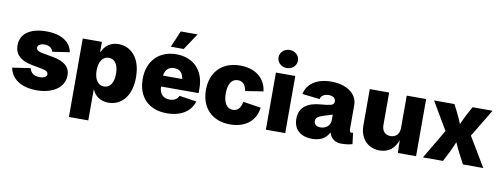

<svg xmlns="http://www.w3.org/2000/svg" viewBox="-74 -1191 4719 1807"><g transform="rotate(10 2286.0 -287.0)"><path d="M290.5 9.8C443.4 9.8 554.2 -63 554.2 -178.2C554.2 -257.8 500 -305.7 390.1 -325.7L281.7 -345.2C238.3 -353 226.1 -369.6 226.1 -388.2C226.1 -412.6 254.9 -427.7 292 -427.7C333 -427.7 364.3 -409.2 373.5 -373L537.1 -397.5C519.5 -494.6 429.7 -552.7 288.1 -552.7C135.7 -552.7 41 -488.8 41 -377C41 -292 95.7 -238.3 205.1 -217.8L301.3 -199.7C345.2 -191.4 365.7 -179.2 365.7 -156.2C365.7 -131.8 340.3 -117.2 298.3 -117.2C241.7 -117.2 212.9 -141.6 200.2 -186L28.3 -160.6C46.9 -54.2 145.5 9.8 290.5 9.8Z M634.8 204.1H819.8V-89.4H823.2C845.2 -36.1 896 7.3 975.6 7.3C1094.2 7.3 1191.9 -85.4 1191.9 -272.5C1191.9 -467.8 1087.9 -552.7 977.1 -552.7C893.6 -552.7 844.2 -503.9 823.2 -451.2H817.9V-545.9H634.8ZM909.2 -135.7C851.1 -135.7 815.4 -189 815.4 -272.5C815.4 -357.4 850.6 -409.7 909.2 -409.7C968.3 -409.7 1001 -356.9 1001 -272.5C1001 -188.5 968.3 -135.7 909.2 -135.7Z M1535.2 9.8C1671.4 9.8 1762.2 -51.3 1790 -147.5L1626 -172.9C1613.3 -140.1 1581.1 -121.6 1538.6 -121.6C1480 -121.6 1440.9 -156.7 1438.5 -229H1797.9V-273.4C1797.9 -449.7 1689.9 -552.7 1529.8 -552.7C1362.8 -552.7 1256.3 -439.9 1256.3 -271C1256.3 -95.2 1361.8 9.8 1535.2 9.8ZM1464.4 -613.8H1587.4L1692.9 -771.5H1531.7ZM1439.5 -333C1445.8 -388.2 1477.5 -420.9 1531.7 -420.9C1585.4 -420.9 1616.2 -389.2 1622.6 -333Z M2139.2 9.8C2286.1 9.8 2381.8 -68.8 2397 -195.3L2226.1 -221.7C2217.3 -162.6 2188 -129.9 2142.1 -129.9C2084.5 -129.9 2049.8 -181.2 2049.8 -272C2049.8 -363.8 2084.5 -413.1 2142.1 -413.1C2188.5 -413.1 2215.8 -381.3 2226.1 -324.2L2396.5 -351.1C2382.3 -474.1 2285.2 -552.7 2139.2 -552.7C1964.4 -552.7 1860.4 -439 1860.4 -271.5C1860.4 -103.5 1964.4 9.8 2139.2 9.8Z M2481 0H2666V-545.9H2481ZM2572.8 -605C2624 -605 2666 -643.6 2666 -691.4C2666 -739.7 2624 -778.3 2572.8 -778.3C2521.5 -778.3 2480 -739.7 2480 -691.4C2480 -643.6 2521.5 -605 2572.8 -605Z M2924.3 9.3C2997.6 9.3 3051.3 -17.6 3083 -76.7H3086.9C3101.1 -18.6 3153.8 6.3 3197.3 6.3C3243.2 6.3 3274.4 2 3307.6 -7.8L3293.9 -115.2C3288.6 -112.3 3284.2 -111.3 3277.3 -111.3C3263.2 -111.3 3259.8 -132.8 3259.8 -141.1V-372.6C3259.8 -480 3157.2 -552.7 3010.3 -552.7C2863.8 -552.7 2779.3 -482.4 2761.2 -390.6L2928.7 -371.6C2936 -405.3 2966.3 -423.8 3007.8 -423.8C3048.8 -423.8 3074.2 -405.3 3074.2 -373.5C3074.2 -345.7 3053.7 -339.8 3040.5 -336.4C3019.5 -330.6 2989.7 -327.1 2947.3 -323.7C2835.4 -314.9 2745.6 -271 2745.6 -150.9C2745.6 -42.5 2819.3 9.3 2924.3 9.3ZM2982.9 -110.4C2946.3 -110.4 2920.4 -127.4 2920.4 -161.1C2920.4 -192.4 2944.3 -207.5 2991.7 -222.7C3026.4 -233.9 3052.2 -242.2 3076.2 -249V-193.8C3076.2 -142.1 3032.7 -110.4 2982.9 -110.4Z M3567.9 6.8C3658.7 6.8 3711.4 -45.9 3739.3 -121.6L3742.2 0H3916.5V-545.9H3731V-237.3C3731 -179.2 3697.3 -144.5 3646 -144.5C3593.8 -144.5 3563 -178.7 3563 -235.8V-545.9H3377.9V-198.2C3377.9 -77.1 3452.6 6.8 3567.9 6.8Z M3981.9 0H4173.3L4219.7 -89.8C4236.8 -124 4252.4 -159.7 4267.1 -195.3C4282.7 -159.7 4298.8 -124 4316.9 -89.8L4364.7 0H4558.6L4391.1 -279.8L4551.3 -545.9H4359.9L4320.3 -473.1C4302.2 -439.5 4286.6 -403.8 4271 -368.7C4256.3 -403.8 4241.2 -439 4224.1 -473.1L4187 -545.9H3992.2L4147.9 -280.8Z"/></g></svg>

Font: Raveo ExtraBold
Style: Regular
Weight: 800
Designer: Jakub Foglar, Rasmus Andersson (Inter)
Foundry: Jakubfoglar.com
Version: Version 1.100;Glyphs 3.2.3 (3260)